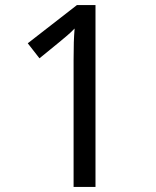

<svg xmlns="http://www.w3.org/2000/svg" viewBox="-20 -734 612 754"><path d="M355 0V-714H282L89 -564L135 -505L211 -567C237 -589 252 -600 273 -622C270 -584 269 -556 269 -499V0Z"/></svg>

Font: Noto Sans Cypriot
Style: Regular
Weight: 400
Designer: Monotype Design Team
Foundry: Monotype Imaging Inc.
Version: Version 2.002